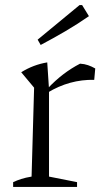

<svg xmlns="http://www.w3.org/2000/svg" viewBox="-20 -740 407 760"><path d="M353 -424Q255 -426 168 -373V-389Q198 -421 230 -445.5Q262 -470 297 -488Q314 -487 328.5 -482Q343 -477 357 -469ZM32 0V-19Q47 -26 64 -31.5Q81 -37 105 -41L115 -393L64 -454Q112 -484 167 -493L174 -387V-41L285 -19V0ZM141 -562 129 -583 295 -720H305L332 -676Q286 -644 238 -616Q190 -588 141 -562Z"/></svg>

Font: Piazzolla 24pt Light
Style: Regular
Weight: 300
Designer: Juan Pablo del Peral
Foundry: Huerta Tipografica
Version: Version 2.005